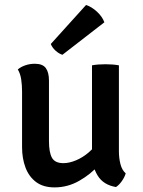

<svg xmlns="http://www.w3.org/2000/svg" viewBox="-20 -764 588 792"><path d="M470.5 -140Q470.5 -112 476.8 -87.2Q483 -62.5 498.5 -49Q494.5 -34 483 -17.5Q471.5 -1 458.5 7.5Q407 -1 383.2 -39.2Q359.5 -77.5 359.5 -128V-494.5Q383 -499 415 -499Q446 -499 470.5 -494.5ZM71 -386Q71 -412.5 67.5 -436.2Q64 -460 53.5 -477.5Q65.5 -488 84.2 -494.5Q103 -501 123.5 -501Q156 -501 169 -483.2Q182 -465.5 182 -431V-182.5Q182 -135 194.5 -113Q207 -91 241.5 -91Q265.5 -91 293.2 -102.5Q321 -114 346.5 -135.8Q372 -157.5 387.5 -187.5V-83Q354 -45 306.5 -18Q259 9 205 9Q158.5 9 129 -13Q99.5 -35 85.2 -72.8Q71 -110.5 71 -157ZM335 -743.5Q358 -736 380 -715.8Q402 -695.5 410.5 -672L237.5 -538Q223 -542.5 209.2 -555Q195.5 -567.5 189.5 -582.5Z"/></svg>

Font: Signika Negative Light Medium
Style: Regular
Weight: 500
Version: Version 2.001